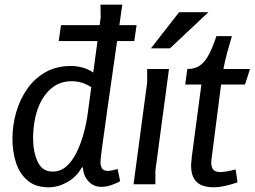

<svg xmlns="http://www.w3.org/2000/svg" viewBox="-20 -785 1085 818"><path d="M409 -711 408 -765H501Q482 -630 465 -513Q448 -396 435.5 -306Q423 -216 415.5 -161Q408 -106 408 -95Q408 -79 414.5 -68Q421 -57 439 -57Q449 -57 460 -59.5Q471 -62 481 -65L492 -13Q476 -4 454.5 3.5Q433 11 413 11Q378 11 356.5 -13Q335 -37 333 -72H329Q306 -31 266.5 -9Q227 13 187 13Q132 13 98 -15.5Q64 -44 48.5 -91Q33 -138 33 -194Q33 -250 48.5 -305Q64 -360 95 -405Q126 -450 173 -477Q220 -504 284 -504Q315 -504 347.5 -492Q380 -480 407 -448V-385Q375 -413 346.5 -426Q318 -439 287 -439Q243 -439 211.5 -418Q180 -397 159.5 -361.5Q139 -326 130 -283Q121 -240 121 -195Q121 -138 140.5 -96Q160 -54 204 -54Q237 -54 262 -75.5Q287 -97 305.5 -134Q324 -171 336.5 -216.5Q349 -262 355 -311ZM240 -678H562L552 -610H230Z M642 0H549L607 -434V-491H700L642 -58ZM743 -733H868L704 -579H623Z M968 -631Q957 -594 948 -561.5Q939 -529 932 -491H1045L1024 -425H922L882 -114Q882 -113 881 -105.5Q880 -98 880 -92Q880 -74 888 -63Q896 -52 918 -52Q930 -52 947 -55Q964 -58 984 -63L992 -8Q989 -7 973 -2Q957 3 934.5 8Q912 13 890 13Q864 13 842.5 5.5Q821 -2 807.5 -22.5Q794 -43 794 -81Q794 -87 795 -94.5Q796 -102 796.5 -108.5Q797 -115 797 -116L838 -425H769L778 -491Q807 -491 828 -503.5Q849 -516 866.5 -546.5Q884 -577 902 -631Z"/></svg>

Font: Rosario Medium
Style: Italic
Weight: 500
Italic angle: -8.05°
Version: Version 1.201